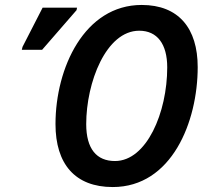

<svg xmlns="http://www.w3.org/2000/svg" viewBox="-20 -745 842 775"><path d="M435 10C673 10 778 -253 778 -474C778 -631 701 -725 552 -725C321 -725 204 -471 204 -244C204 -83 283 10 435 10ZM68 -544H150L289 -704L291 -714H152L71 -556ZM444 -95C370 -95 328 -144 328 -244C328 -412 408 -621 542 -621C615 -621 655 -567 655 -473C655 -291 572 -95 444 -95Z"/></svg>

Font: Noto Sans SemiCondensed SemiBold
Style: Italic
Weight: 600
Width: 4
Italic angle: -12°
Designer: Monotype Design Team
Foundry: Monotype Imaging Inc.
Version: Version 2.013